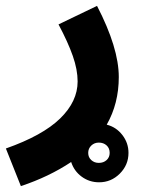

<svg xmlns="http://www.w3.org/2000/svg" viewBox="-55 -403 484 653"><path d="M382 117Q382 158 352.5 187.5Q323 217 282 217Q249 217 223 198Q197 179 187 148Q112 198 16 230L-35 102Q90 58 149.5 0Q209 -58 209 -126Q209 -166 192.5 -213Q176 -260 144 -320L275 -383Q349 -240 349 -141Q349 -51 308 21Q340 29 361 56Q382 83 382 117ZM318 117Q318 101 307.5 91.5Q297 82 281 82Q266 82 255.5 92Q245 102 245 117Q245 132 255.5 141.5Q266 151 281 151Q297 151 307.5 141.5Q318 132 318 117Z"/></svg>

Font: Noto Sans Arabic
Style: Bold
Weight: 700
Designer: Nadine Chahine
Foundry: Monotype Imaging Inc.
Version: Version 1.001